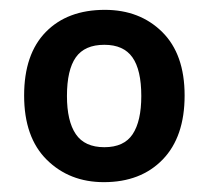

<svg xmlns="http://www.w3.org/2000/svg" viewBox="-20 -742 424 390"><path d="M355 -548Q355 -464 310.5 -418Q266 -372 191 -372Q121 -372 75 -417.5Q29 -463 29 -548Q29 -632 73 -677Q117 -722 193 -722Q264 -722 309.5 -677Q355 -632 355 -548ZM116 -547Q116 -496 134 -469.5Q152 -443 192 -443Q232 -443 249.5 -469.5Q267 -496 267 -547Q267 -600 249 -625.5Q231 -651 192 -651Q152 -651 134 -625.5Q116 -600 116 -547Z"/></svg>

Font: Noto Sans Kawi SemiBold
Style: Regular
Weight: 600
Designer: Fadhl Haqq
Version: Version 1.000